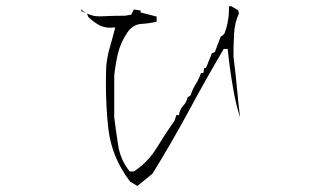

<svg xmlns="http://www.w3.org/2000/svg" viewBox="-20 -685 1040 632"><path d="M716.3 -523.9H729.5Q736.8 -451.7 749 -384.8Q756.8 -339.8 770.5 -298.3Q765.1 -337.4 760.7 -387.7Q756.3 -438 748.5 -498.5V-499Q748.5 -537.1 750.5 -573.7Q752.4 -610.4 766.6 -641.1L763.7 -651.4L741.2 -664.6H733.9V-661.1Q733.9 -612.8 718.8 -574.7L710 -565.9H707L687 -513.2L677.2 -509.3L658.2 -461.4H655.3H652.3L649.4 -444.8H641.6Q635.3 -425.8 625 -409.2Q614.3 -392.6 607.4 -371.1L597.7 -364.7Q593.3 -347.7 582.8 -336.4Q572.3 -325.2 569.8 -309.6L569.3 -306.2H560.5L554.7 -288.1Q523.4 -243.7 495.6 -197.8Q467.3 -151.4 421.4 -121.1L420.4 -120.6H407.2L405.8 -122.1Q376.5 -159.2 369.1 -205.8Q361.8 -252.4 356 -299.3V-299.8V-435.5V-436Q359.9 -473.6 368.2 -508.8Q377 -544.9 398.4 -576.7Q416.5 -605 446.8 -606.4Q472.2 -607.9 495.6 -613.8V-630.4L442.9 -644V-650.4L420.4 -653.8L412.1 -636.7L391.6 -633.3Q353.5 -633.3 313.5 -631.3Q311 -631.3 306.6 -631.3Q302.2 -631.3 295.4 -631.8Q280.8 -633.8 266.1 -640.6L270.5 -629.4Q286.1 -613.8 306.2 -602.5Q322.3 -593.8 342.3 -593.8Q347.7 -593.8 359.4 -594.7Q350.1 -558.6 341.3 -528.3Q332.5 -498 329.6 -465.3Q328.6 -437.5 328.6 -410.2Q328.6 -334.5 336.4 -263.2Q347.2 -167 408.2 -87.4L432.1 -72.8L481.9 -113.3Q544.4 -214.4 599.9 -317.1Q655.3 -419.9 716.3 -523.9ZM248.5 -647.9 263.7 -642.1Q254.4 -647 245.6 -654.8Z"/></svg>

Font: Bakudai
Style: Light
Weight: 300
Version: Version 1.48